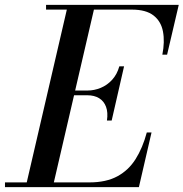

<svg xmlns="http://www.w3.org/2000/svg" viewBox="-66 -770 755 790"><path d="M39.5 0 213.5 -750H325L151 0ZM-45.5 0V-19.5H302Q370.5 -19.5 416.8 -44.5Q463 -69.5 492 -115.5Q521 -161.5 538 -225H557.5L505.5 0ZM374 -274Q379 -307.5 370.2 -330.8Q361.5 -354 341.8 -366Q322 -378 293.5 -378H224V-397.5H293.5Q322 -397.5 348.5 -408.5Q375 -419.5 395.2 -441.5Q415.5 -463.5 425 -497H444.5L393.5 -274ZM602 -545Q612.5 -598.5 604.5 -640.5Q596.5 -682.5 565.5 -706.5Q534.5 -730.5 476 -730.5H123.5V-750H669.5L621.5 -545Z"/></svg>

Font: Bodoni Moda 11pt Medium
Style: Italic
Weight: 500
Italic angle: -13°
Designer: Owen Earl
Foundry: indestructible type
Version: Version 2.004